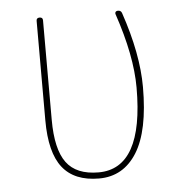

<svg xmlns="http://www.w3.org/2000/svg" viewBox="-44 -562 588 614"><g transform="rotate(-5 250.0 -255.5)"><path d="M250 9.8Q170.9 9.8 132.8 -38.6Q94.7 -86.9 94.7 -190.4V-509.8Q94.7 -519.5 105 -519.5Q115.2 -519.5 115.2 -509.8V-190.4Q115.2 -95.7 147 -52.7Q178.7 -9.8 250 -9.8Q394.5 -9.8 394.5 -269.5Q394.5 -372.1 347.7 -509.8Q346.7 -513.7 349.1 -516.6Q351.6 -519.5 356.4 -519.5Q366.2 -519.5 369.1 -510.7Q415 -376 415 -269.5Q415 -128.9 371.6 -59.6Q328.1 9.8 250 9.8Z"/></g></svg>

Font: Rounded Mgen+ 1m thin
Style: Regular
Weight: 100
Designer: [Source Han Sans]
Ryoko NISHIZUKA  (kana & ideographs); Paul D. Hunt (Latin, Greek & Cyrillic); Wenlong ZHANG  (bopomofo
Version: Version 1.059.20150602